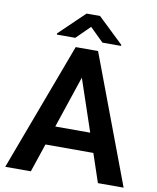

<svg xmlns="http://www.w3.org/2000/svg" viewBox="-96 -975 860 1049"><g transform="rotate(10 333.5 -450.5)"><path d="M520 0 466.8 -158.2H201.2L147.9 0H5.9L271.5 -710.9H395.5L662.6 0ZM236.8 -264.2H430.7L333.5 -552.2ZM373 -901.4 514.6 -766.1V-760.3H411.1L335.4 -834.5L260.3 -760.3H158.2V-767.1L297.9 -901.4Z"/></g></svg>

Font: Vazirmatn FD SemiBold
Style: Regular
Weight: 600
Designer: Saber Rastikerdar
Foundry: Saber Rastikerdar
Version: Version 33.001